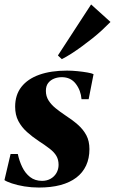

<svg xmlns="http://www.w3.org/2000/svg" viewBox="-31 -830 516 862"><path d="M367 -384.5H335Q332 -424 309.2 -453.8Q286.5 -483.5 246.5 -483.5Q228 -483.5 211.8 -477Q195.5 -470.5 185.2 -457.2Q175 -444 175 -422Q175 -398 187 -379Q199 -360 218.8 -344Q238.5 -328 262.5 -312Q295 -291 319 -269.8Q343 -248.5 356.8 -222.5Q370.5 -196.5 370.5 -160.5Q370.5 -119 355.5 -86.8Q340.5 -54.5 311.5 -32.5Q282.5 -10.5 240.5 0.8Q198.5 12 143.5 12Q110.5 12 78.2 6.8Q46 1.5 21.8 -6.8Q-2.5 -15 -11 -21.5L16.5 -138.5H49Q55.5 -107.5 68.8 -80Q82 -52.5 104 -35.2Q126 -18 158 -18Q179.5 -18 196.2 -27.5Q213 -37 222.5 -53.5Q232 -70 232 -90Q232 -113 222.2 -129.8Q212.5 -146.5 192.5 -162Q172.5 -177.5 142.5 -197Q114 -216 90 -237.5Q66 -259 51.5 -286.5Q37 -314 37 -351Q37 -404 65.2 -440Q93.5 -476 145.5 -494.5Q197.5 -513 270 -513Q292 -513 316.8 -510.5Q341.5 -508 361.5 -504.5Q381.5 -501 389 -497ZM229 -581 378 -810 465 -731.5Q449 -715 428.5 -696Q408 -677 384.5 -658.2Q361 -639.5 336.8 -621.8Q312.5 -604 289.5 -589.2Q266.5 -574.5 246.5 -564.5Z"/></svg>

Font: Merriweather 144pt ExtraBold
Style: Italic
Weight: 800
Italic angle: -7.8°
Version: Version 2.101